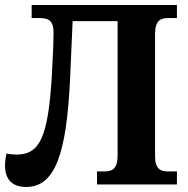

<svg xmlns="http://www.w3.org/2000/svg" viewBox="-20 -734 750 764"><path d="M84 10C200 10 245 -123 259 -423L269 -650H448V-115C448 -62 426 -52 397 -52H366V0H684V-52H647C620 -52 597 -61 597 -112V-599C597 -652 619 -662 647 -662H684V-714H106V-662H140C179 -662 193 -646 193 -604C193 -573 191 -513 186 -428C171 -185 137 -119 46 -119C34 -119 20 -120 6 -123C2 -106 0 -90 0 -75C0 -23 26 10 84 10Z"/></svg>

Font: Noto Serif SemiCondensed
Style: Bold
Weight: 700
Width: 4
Designer: Monotype Design Team
Foundry: Monotype Imaging Inc.
Version: Version 2.015